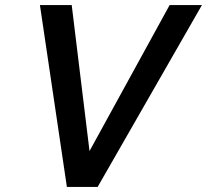

<svg xmlns="http://www.w3.org/2000/svg" viewBox="-20 -735 814 755"><path d="M243 0 137 -715H262L332 -141L647 -715H774L364 0Z"/></svg>

Font: Wix Madefor Text SemiBold
Style: Italic
Weight: 600
Italic angle: -12°
Designer: Dalton Maag Ltd
Foundry: Dalton Maag Ltd
Version: Version 3.100